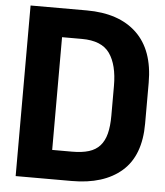

<svg xmlns="http://www.w3.org/2000/svg" viewBox="-56 -721 779 906"><g transform="rotate(5 334.0 -268.0)"><path d="M639 -164Q639 -12 554 62Q469 136 318 136H52V-672H318Q471 -672 555 -592Q639 -512 639 -357ZM213 -2H307Q354 -2 386.5 -12Q419 -22 439 -44.5Q459 -67 468 -102Q477 -137 477 -187V-328Q477 -428 439 -482Q401 -536 307 -536H213Z"/></g></svg>

Font: Cafe24 Ohsquare
Style: Bold
Weight: 700
Designer: Cafe24 thkim, hmlim, mnelim, nhlee, sslee, sskim, smlim, yjkim, sdjeong, hskwak & 4IRTF
Foundry: Cafe24
Version: Version 1.000